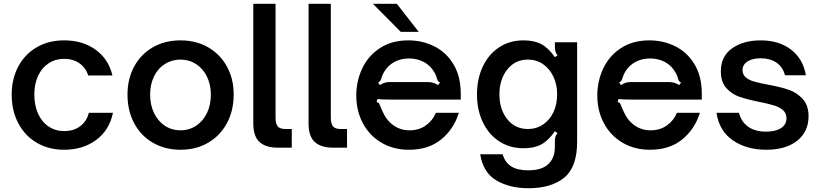

<svg xmlns="http://www.w3.org/2000/svg" viewBox="-20 -783 4351 1018"><path d="M42 -282Q42 -365 77 -430.5Q112 -496 175 -532.5Q238 -569 320 -569Q419 -569 487.5 -519Q556 -469 576 -383H448Q434 -425 400.5 -448Q367 -471 320 -471Q274 -471 238 -447.5Q202 -424 182 -381Q162 -338 162 -282Q162 -224 182 -180Q202 -136 238 -112Q274 -88 320 -88Q371 -88 405.5 -114Q440 -140 451 -185H579Q560 -93 490 -41Q420 11 320 11Q238 11 175 -26Q112 -63 77 -129.5Q42 -196 42 -282Z M656 -282Q656 -365 691.5 -430.5Q727 -496 791 -532.5Q855 -569 937 -569Q1019 -569 1083 -532.5Q1147 -496 1183 -430.5Q1219 -365 1219 -282Q1219 -197 1183.5 -130.5Q1148 -64 1084 -26.5Q1020 11 937 11Q855 11 791 -26Q727 -63 691.5 -129.5Q656 -196 656 -282ZM1098 -282Q1098 -334 1077.5 -376.5Q1057 -419 1020 -443Q983 -467 937 -467Q891 -467 854 -443.5Q817 -420 796.5 -377.5Q776 -335 776 -282Q776 -226 797 -183Q818 -140 854.5 -116Q891 -92 937 -92Q983 -92 1020 -116.5Q1057 -141 1077.5 -184Q1098 -227 1098 -282Z M1454 0Q1389 0 1356 -30Q1323 -60 1323 -129V-763H1441V-160Q1441 -127 1452.5 -113Q1464 -99 1494 -99H1527V0Z M1747 0Q1682 0 1649 -30Q1616 -60 1616 -129V-763H1734V-160Q1734 -127 1745.5 -113Q1757 -99 1787 -99H1820V0Z M1869 -277Q1869 -353 1900.5 -420Q1932 -487 1994.5 -528Q2057 -569 2145 -569Q2219 -569 2282.5 -537.5Q2346 -506 2384.5 -442Q2423 -378 2423 -285V-255H2053Q2001 -255 1981 -258L1977 -242Q1986 -240 1989.5 -234.5Q1993 -229 1997 -218Q2006 -197 2008 -193Q2028 -146 2065.5 -119Q2103 -92 2151 -92Q2202 -92 2238.5 -118.5Q2275 -145 2291 -185H2413Q2386 -98 2319 -43.5Q2252 11 2148 11Q2066 11 2002.5 -26.5Q1939 -64 1904 -129.5Q1869 -195 1869 -277ZM1994 -332Q2009 -341 2020.5 -344.5Q2032 -348 2048 -348H2246Q2263 -348 2275.5 -344.5Q2288 -341 2303 -332L2313 -345Q2304 -350 2301.5 -354.5Q2299 -359 2296 -368Q2294 -382 2282 -401Q2262 -436 2227 -454.5Q2192 -473 2149 -473Q2105 -473 2071 -454.5Q2037 -436 2016 -401Q2008 -388 2002 -368Q2000 -360 1997 -355.5Q1994 -351 1985 -345ZM2084 -763 2200 -614H2105L1957 -763Z M2526 35H2645Q2658 79 2691 99.5Q2724 120 2781 120Q2853 120 2887.5 87Q2922 54 2922 -4V-32Q2922 -49 2924.5 -57.5Q2927 -66 2936 -77L2922 -87Q2888 -38 2850.5 -17.5Q2813 3 2756 3Q2683 3 2627 -33.5Q2571 -70 2540 -135Q2509 -200 2509 -282Q2509 -365 2540 -430.5Q2571 -496 2627 -532.5Q2683 -569 2755 -569Q2812 -569 2850 -549Q2888 -529 2922 -480L2936 -489Q2928 -500 2925 -510Q2922 -520 2922 -535V-559H3040V-31Q3040 103 2971.5 159Q2903 215 2782 215Q2683 215 2612.5 174Q2542 133 2526 35ZM2934 -283Q2934 -335 2914 -377Q2894 -419 2859 -443Q2824 -467 2779 -467Q2711 -467 2669.5 -414.5Q2628 -362 2628 -283Q2628 -203 2669.5 -151Q2711 -99 2779 -99Q2824 -99 2859.5 -123Q2895 -147 2914.5 -188.5Q2934 -230 2934 -283Z M3147 -277Q3147 -353 3178.5 -420Q3210 -487 3272.5 -528Q3335 -569 3423 -569Q3497 -569 3560.5 -537.5Q3624 -506 3662.5 -442Q3701 -378 3701 -285V-255H3331Q3279 -255 3259 -258L3255 -242Q3264 -240 3267.5 -234.5Q3271 -229 3275 -218Q3284 -197 3286 -193Q3306 -146 3343.5 -119Q3381 -92 3429 -92Q3480 -92 3516.5 -118.5Q3553 -145 3569 -185H3691Q3664 -98 3597 -43.5Q3530 11 3426 11Q3344 11 3280.5 -26.5Q3217 -64 3182 -129.5Q3147 -195 3147 -277ZM3272 -332Q3287 -341 3298.5 -344.5Q3310 -348 3326 -348H3524Q3541 -348 3553.5 -344.5Q3566 -341 3581 -332L3591 -345Q3582 -350 3579.5 -354.5Q3577 -359 3574 -368Q3572 -382 3560 -401Q3540 -436 3505 -454.5Q3470 -473 3427 -473Q3383 -473 3349 -454.5Q3315 -436 3294 -401Q3286 -388 3280 -368Q3278 -360 3275 -355.5Q3272 -351 3263 -345Z M3779 -185H3898Q3910 -137 3947 -111Q3984 -85 4042 -85Q4091 -85 4120.5 -103.5Q4150 -122 4150 -156Q4150 -183 4131.5 -199Q4113 -215 4085.5 -223.5Q4058 -232 4010 -242Q3944 -255 3902.5 -269Q3861 -283 3831.5 -315.5Q3802 -348 3802 -405Q3802 -485 3862 -527Q3922 -569 4014 -569Q4110 -569 4174 -520Q4238 -471 4253 -384H4142Q4130 -429 4096 -451.5Q4062 -474 4014 -474Q3969 -474 3943 -457Q3917 -440 3917 -411Q3917 -387 3934.5 -372.5Q3952 -358 3978.5 -350.5Q4005 -343 4052 -334Q4119 -322 4162 -307Q4205 -292 4236 -258.5Q4267 -225 4267 -166Q4267 -85 4207 -37Q4147 11 4042 11Q3938 11 3865.5 -39Q3793 -89 3779 -185Z"/></svg>

Font: Open Sauce Sans SemiBold
Style: Regular
Weight: 600
Designer: Alfredo Marco Pradil
Foundry: Creative Sauce Fz LLC
Version: Version 1.477